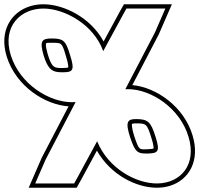

<svg xmlns="http://www.w3.org/2000/svg" viewBox="-240 -807 966 898"><path d="M368.6 -165C392.6 -94 403.6 -88 450.4 -89C499.6 -90 509.8 -98 487.2 -168C465.5 -239 449.8 -249 400.1 -250C356.1 -251 344.8 -239 368.6 -165ZM5.4 -627C-44.4 -628 -55.7 -616 -36.3 -549C-15.3 -480 5.7 -468 53.7 -469H54.8C100.8 -469 110.7 -478 87.5 -550L87.2 -551C67.6 -619 54 -626 5.4 -627ZM-35.1 -767C61.9 -766 197.5 -693.8 242.8 -567.8L335.7 -739L351.3 -767H533.4L484.6 -655L346.2 -389.7C350.6 -389.9 355.1 -390 359.6 -390C469.1 -389 602.1 -300 641.5 -168C682.2 -35 603.3 50 495.5 51C397.6 52 266.4 -18 214.3 -146.4L122.4 23L106.8 51H-75.3L-26.5 -61L113.6 -329.6C108 -329.1 102.2 -328.9 96.5 -329C-8.2 -329 -146.5 -411 -189.7 -549C-231.3 -685 -142.4 -768 -35.1 -767ZM387.5 -171.3C375.4 -209.1 376.5 -226 377.2 -227.6C378.1 -228.2 385.2 -230.3 399.7 -230C442.2 -229.1 447.3 -230.1 468.2 -162C478.2 -130.8 479 -115.2 478.2 -112.4C476.1 -111.3 466.6 -109.3 450 -109C410.4 -108.1 410.9 -102.3 387.5 -171.3ZM4.9 -607C47.3 -606.1 49.4 -610 68.1 -545.3L68.5 -544C79 -511.3 80 -494.7 79.2 -491.5C77.1 -490.5 68.7 -489 54.8 -489H53.5C12.8 -488.2 2.5 -490.2 -17.2 -554.7C-22.9 -574.6 -25.4 -589.2 -25.3 -596.8C-25.1 -605.3 -29.3 -607.7 4.9 -607ZM-35 -787C-57 -787.2 -78.5 -784.2 -98.6 -778.1C-187.1 -751.1 -245.5 -663.3 -208.8 -543.1C-164.6 -401.8 -28.7 -317.1 80.6 -309.6L-44.6 -69.6L-105.8 71H118.6L140 32.6L213.3 -102.5C277.6 11.7 399.1 71.9 495.7 71C516.1 70.8 535.8 67.9 554.1 62.3C643.8 35 696.9 -55.1 660.6 -173.8C620.7 -307.8 491.8 -398.7 378.9 -409L502.7 -646.4L563.9 -787H339.5L318.1 -748.6L244.6 -613C184.1 -724.8 59.9 -786.1 -35 -787Z"/></svg>

Font: Nordica Plus
Style: NordicaClassicRgExtOpOblOl
Weight: 500
Version: Version 1.01